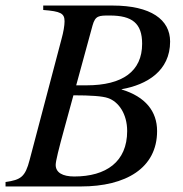

<svg xmlns="http://www.w3.org/2000/svg" viewBox="-43 -673 660 693"><path d="M222 -329C285 -329 327 -326 347 -319C385 -306 416 -262 416 -200C416 -89 340 -36 225 -36C183 -36 158 -50 158 -78C158 -91 169 -136 190 -212ZM232 -365 291 -581C301 -617 314 -617 353 -617C434 -617 470 -589 470 -515C470 -416 400 -365 269 -365ZM113 -653V-637C176 -632 190 -625 190 -596C190 -581 186 -557 179 -532L64 -96C48 -34 32 -24 -23 -16V0H249C411 0 524 -66 524 -200C524 -271 482 -324 396 -350V-351C487 -367 571 -417 571 -523C571 -602 502 -653 363 -653Z"/></svg>

Font: XITS
Style: Italic
Weight: 400
Italic angle: -16.33°
Designer: MicroPress Inc., with final additions and corrections provided by Coen Hoffman, Elsevier (retired)
Version: Version 1.302